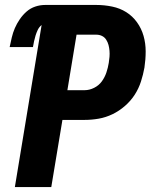

<svg xmlns="http://www.w3.org/2000/svg" viewBox="-20 -755 640 775"><path d="M40 0 148 -654Q138 -646 132.5 -634.5Q127 -623 123.5 -611.5Q120 -600 117.5 -588.5Q115 -577 113 -565H19Q23 -584 27.5 -603.5Q32 -623 40 -641.5Q48 -660 60 -677.5Q72 -695 87.5 -708.5Q103 -722 122.5 -728.5Q142 -735 162 -735H369Q401 -735 432.5 -728.5Q464 -722 489.5 -706Q515 -690 533 -665Q551 -640 559.5 -610Q568 -580 568 -547.5Q568 -515 563 -482Q558 -454 549 -426Q540 -398 524 -373Q508 -348 484.5 -327.5Q461 -307 434 -294Q407 -281 378.5 -276Q350 -271 322 -271H232L187 0ZM252 -391H322Q341 -391 360 -400.5Q379 -410 391 -426.5Q403 -443 409.5 -462.5Q416 -482 419 -501Q421 -513 422 -525.5Q423 -538 422 -550Q421 -562 418 -573.5Q415 -585 408.5 -595Q402 -605 391.5 -610Q381 -615 369 -615H289Z"/></svg>

Font: Iosevka Curly Heavy Extended
Style: Italic
Weight: 900
Width: 7
Italic angle: -9°
Monospace: yes
Designer: Belleve Invis
Foundry: Belleve Invis
Version: Version 11.1.0; ttfautohint (v1.8.3)